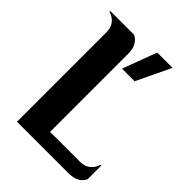

<svg xmlns="http://www.w3.org/2000/svg" viewBox="-215 -869 981 981"><g transform="rotate(45 275.5 -378.5)"><path d="M83 0V-647.5Q83 -710.9 19.5 -732.4V-737.3H192.4Q239.3 -713.4 239.3 -647.5V-83H456.1Q519 -83 541 -146.5H545.9V-46.9Q522.5 0 456.1 0ZM339.8 -756.8H450.2L361.8 -571.3H270.5Z"/></g></svg>

Font: Berenika
Style: Bold
Weight: 700
Designer: Wojciech Kalinowski "wmk69" (wmk69@o2.pl)
Foundry: Wojciech Kalinowski "wmk69" (wmk69@o2.pl)
Version: Version 3.1.0; 2021-05-14